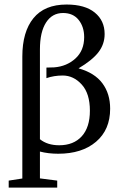

<svg xmlns="http://www.w3.org/2000/svg" viewBox="-20 -671 544 852"><path d="M18.6 161.6V130.4L79.1 121.1V-419.9Q79.1 -529.8 128.4 -590.3Q177.7 -650.9 275.4 -650.9Q356.9 -650.9 400.6 -615.2Q444.3 -579.6 444.3 -520Q444.3 -475.1 417 -439.5Q389.6 -403.8 328.6 -367.7Q399.9 -347.7 434.3 -301.5Q468.8 -255.4 468.8 -188.5Q468.8 -95.2 406.2 -42Q343.8 11.2 238.3 11.2Q194.3 11.2 157.2 1.5V120.6L233.9 130.4V161.6ZM157.2 -452.1V-53.2Q190.4 -26.4 242.7 -26.4Q306.6 -26.4 342.8 -66.2Q378.9 -106 378.9 -179.7Q378.9 -256.3 342.5 -296.1Q306.2 -335.9 258.3 -335.9Q219.7 -335.9 186 -324.2V-371.1L220.7 -372.1Q276.4 -376.5 314.9 -411.6Q353.5 -446.8 353.5 -506.3Q353.5 -551.8 329.1 -582.5Q304.7 -613.3 259.8 -613.3Q211.4 -613.3 184.3 -571Q157.2 -528.8 157.2 -452.1Z"/></svg>

Font: Elstob 10pt
Style: Regular
Weight: 400
Designer: Peter S. Baker
Version: Version 1.015